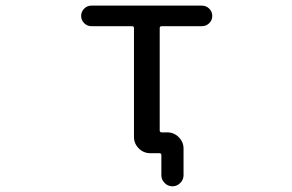

<svg xmlns="http://www.w3.org/2000/svg" viewBox="-20 -567 1040 685"><path d="M577.1 -94.7Q600.6 -94.7 617.7 -77.6Q634.8 -60.5 634.8 -37.1V58.6Q634.8 74.2 623 85.9Q611.3 97.7 595.2 97.7Q579.1 97.7 567.4 85.9Q555.7 74.2 555.7 58.6V-13.7Q555.7 -20.5 547.9 -20.5H543H515.6Q492.2 -20.5 475.1 -37.6Q458 -54.7 458 -78.1V-466.8Q458 -473.6 450.2 -473.6H305.7Q291 -473.6 280.3 -484.4Q269.5 -495.1 269.5 -510.3Q269.5 -525.4 280.3 -536.1Q291 -546.9 305.7 -546.9H700.2Q715.8 -546.9 726.6 -536.1Q737.3 -525.4 737.3 -510.3Q737.3 -495.1 726.6 -484.4Q715.8 -473.6 700.2 -473.6H557.6Q549.8 -473.6 549.8 -466.8V-101.6Q549.8 -94.7 557.6 -94.7Z"/></svg>

Font: Rounded Mgen+ 1mn regular
Style: Regular
Weight: 400
Designer: [Source Han Sans]
Ryoko NISHIZUKA  (kana & ideographs); Paul D. Hunt (Latin, Greek & Cyrillic); Wenlong ZHANG  (bopomofo
Version: Version 1.059.20150602